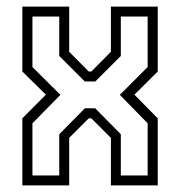

<svg xmlns="http://www.w3.org/2000/svg" viewBox="-20 -560 544 580"><path d="M47.5 0V-202.5L118.5 -274L47.5 -344V-540H189V-403.5L248 -344H256L315 -403.5V-540H456.5V-344L386 -274L456.5 -202.5V0H315V-143.5L256 -202.5H248L189 -143.5V0ZM78 -30H159V-154.5L236.5 -233H267.5L345 -154.5V-30H426V-187.5L342 -273.5L426 -357.5V-510H345V-391L268 -314H236L159 -391V-510H78V-357.5L162.5 -273.5L78 -187.5Z"/></svg>

Font: Tourney Condensed Light
Style: Regular
Weight: 300
Width: 3
Designer: Tyler Finck
Foundry: Etcetera Type Co
Version: Version 1.010; ttfautohint (v1.8.3)